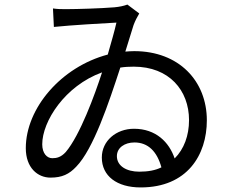

<svg xmlns="http://www.w3.org/2000/svg" viewBox="-20 -784 1040 841"><path d="M529 -558 565 -674C572 -693 581 -710 590 -725L538 -764C522 -758 503 -754 481 -752C422 -747 313 -744 276 -744H261C250 -744 232 -744 212 -747L216 -666C293 -674 434 -682 490 -685C482 -649 468 -601 452 -545C248 -491 93 -310 93 -135C93 -49 145 -6 201 -6C252 -6 283 -21 314 -54C389 -131 456 -332 507 -488C526 -491 546 -492 566 -492C721 -492 808 -388 808 -258C808 -190 786 -131 745 -90C721 -161 663 -220 567 -220C489 -220 426 -167 426 -94C426 -13 492 37 596 37C800 37 886 -105 886 -257C886 -429 764 -560 568 -560C555 -560 542 -559 529 -558ZM268 -118C247 -95 228 -91 209 -91C186 -91 165 -112 165 -152C165 -252 264 -408 427 -467C395 -368 330 -191 268 -118ZM590 -32C534 -32 492 -57 492 -100C492 -137 526 -160 569 -160C629 -160 668 -120 687 -51C661 -38 629 -32 590 -32Z"/></svg>

Font: Spoqa Han Sans Neo
Style: Regular
Weight: 400
Designer: [Spoqa Han Sans Neo] Dong-huui Kim ___ Younghwa Kang ___ Yujin Lee ___ [Noto Sans] Ryoko NISHIZUKA ____ (kana & ideograp
Foundry: Spoqa (http://www.spoqa-han-sans.com)
Version: Version 1.100;hotconv 1.0.109;makeotfexe 2.5.65596